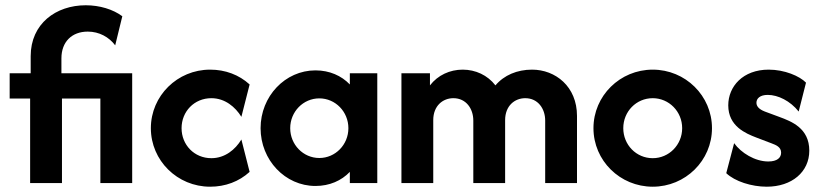

<svg xmlns="http://www.w3.org/2000/svg" viewBox="-20 -695 3116 729"><path d="M94.4 0H215.3V-320.8H361.1V0H481.9V-416.7H213.2V-473.6C213.2 -536.1 252.8 -575 313.2 -575C356.9 -575 393.8 -554.2 417.4 -522.9L444.4 -633.3C409 -659.7 358.3 -675 305.6 -675C192.4 -675 96.5 -604.9 96.5 -481.9V-416.7H16.7V-320.8H94.4Z M777.8 13.9C835.4 13.9 887.5 -5.6 927.8 -42.4L896.5 -165.3C873.6 -127.1 834 -94.4 782.6 -94.4C717.4 -94.4 669.4 -145.1 669.4 -208.3C669.4 -271.5 717.4 -322.2 782.6 -322.2C834 -322.2 873.6 -288.9 896.5 -251.4L927.8 -374.3C887.5 -411.1 835.4 -430.6 777.8 -430.6C653.5 -430.6 552.8 -331.2 552.8 -208.3C552.8 -85.4 653.5 13.9 777.8 13.9Z M1177.8 11.1C1231.2 11.1 1276.4 -9 1308.3 -42.4V0H1412.5V-416.7H1308.3V-374.3C1276.4 -407.6 1231.2 -427.8 1177.8 -427.8C1062.5 -427.8 969.4 -329.2 969.4 -208.3C969.4 -87.5 1062.5 11.1 1177.8 11.1ZM1192.4 -95.1C1131.2 -95.1 1081.9 -145.8 1081.9 -208.3C1081.9 -270.8 1131.2 -321.5 1192.4 -321.5C1253.5 -321.5 1302.8 -270.8 1302.8 -208.3C1302.8 -145.8 1253.5 -95.1 1192.4 -95.1Z M1504.2 0H1625V-238.9C1625 -293.8 1661.8 -322.2 1701.4 -322.2C1750 -322.2 1777.1 -281.9 1777.1 -237.5V0H1897.9V-238.9C1897.9 -293.8 1934.7 -322.2 1974.3 -322.2C2022.9 -322.2 2050 -281.9 2050 -237.5V0H2170.8V-254.9C2170.8 -366.7 2088.9 -430.6 2000 -430.6C1943.8 -430.6 1893.8 -409.7 1861.1 -370.8C1831.2 -409.7 1785.4 -430.6 1736.8 -430.6C1688.2 -430.6 1642.4 -409.7 1612.5 -370.8V-416.7H1504.2Z M2458.3 13.9C2582.6 13.9 2683.3 -85.4 2683.3 -208.3C2683.3 -331.2 2582.6 -430.6 2458.3 -430.6C2334 -430.6 2233.3 -331.2 2233.3 -208.3C2233.3 -85.4 2334 13.9 2458.3 13.9ZM2458.3 -94.4C2395.8 -94.4 2346.5 -145.1 2346.5 -208.3C2346.5 -271.5 2395.8 -322.2 2458.3 -322.2C2520.1 -322.2 2570.1 -271.5 2570.1 -208.3C2570.1 -145.1 2520.1 -94.4 2458.3 -94.4Z M2891 13.9C2986.8 13.9 3052.8 -42.4 3052.8 -122.9C3052.8 -208.3 2985.4 -234 2938.2 -251.4L2884 -271.5C2860.4 -280.6 2852.1 -292.4 2852.1 -304.9C2852.1 -320.8 2865.3 -334.7 2895.1 -334.7C2934 -334.7 2980.6 -311.8 3012.5 -271.5L3040.3 -381.2C3016 -406.2 2959 -430.6 2898.6 -430.6C2800.7 -430.6 2745.1 -366.7 2745.1 -295.1C2745.1 -215.3 2811.8 -188.2 2851.4 -172.9L2909.7 -150.7C2926.4 -144.4 2945.8 -136.8 2945.8 -115.3C2945.8 -96.5 2931.2 -81.9 2897.2 -81.9C2846.5 -81.9 2793.7 -114.6 2767.4 -151.4L2737.5 -37.5C2770.1 -6.2 2834 13.9 2891 13.9Z"/></svg>

Font: Afacad
Style: Bold
Weight: 700
Designer: Kristian Moeller
Foundry: Dicotype
Version: Version 1.000